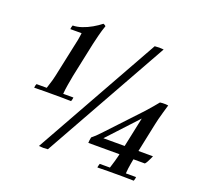

<svg xmlns="http://www.w3.org/2000/svg" viewBox="-124 -863 1066 1008"><g transform="rotate(20 409.0 -359.0)"><path d="M216 -301H273Q273 -297 271.5 -290.5Q270 -284 268 -279Q236 -280 211 -280Q186 -280 165 -280Q145 -280 119.5 -280Q94 -280 62 -279Q62 -291 67 -301H124Q132 -324 138.5 -347.5Q145 -371 152 -406L188 -575Q192 -591 195 -611.5Q198 -632 198 -633H135Q135 -637 136.5 -644Q138 -651 140 -655Q163 -655 190 -664Q217 -673 243 -688Q269 -703 289 -719Q292 -718 296.5 -715.5Q301 -713 303 -710Q293 -682 285.5 -652Q278 -622 273 -600L232 -406Q227 -378 222.5 -352.5Q218 -327 216 -301ZM632 -700 240 0Q214 3 190 0L582 -700Q608 -703 632 -700ZM725 -21Q725 -17 723.5 -10Q722 -3 720 1Q688 0 664 0Q640 0 619 0Q599 0 574.5 0Q550 0 517 1Q517 -4 519 -10.5Q521 -17 522 -21H579Q587 -45 591.5 -62Q596 -79 600 -94Q604 -109 607 -126L648 -320L494 -154H771Q769 -149 764.5 -139Q760 -129 754.5 -119Q749 -109 744 -104H428Q428 -110 429 -118Q430 -126 432 -136Q449 -150 461 -162Q473 -174 485 -187L651 -364Q666 -381 685 -403Q704 -425 709 -432Q715 -433 723.5 -433.5Q732 -434 741 -433.5Q750 -433 755 -432Q749 -411 742.5 -389Q736 -367 731 -347Q726 -327 723 -312L684 -126Q680 -104 675 -77Q670 -50 668 -21Z"/></g></svg>

Font: Poltawski Nowy
Style: Italic
Weight: 400
Italic angle: -12°
Designer: Adam Pótawski, Mateusz Machalski, Borys Kosmynka, Ania Wieluska
Foundry: Capitalics.wtf
Version: Version 1.001;gftools[0.9.25]